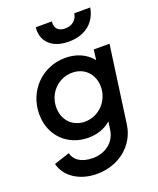

<svg xmlns="http://www.w3.org/2000/svg" viewBox="-181 -910 1019 1237"><g transform="rotate(-20 328.5 -291.5)"><path d="M267 220C417 220 536 124 555 -14L628 -541H520L511 -471C470 -523 405 -553 328 -553C169 -553 47 -429 47 -268C47 -120 153 -18 295 -18C355 -18 409 -37 450 -73L442 -18C430 67 358 115 277 115C198 115 151 81 140 32L33 67C55 157 146 220 267 220ZM165 -271C165 -371 242 -448 337 -448C423 -448 481 -385 481 -299C481 -205 406 -123 309 -123C224 -123 165 -185 165 -271ZM218 -803C207 -718 262 -643 387 -643C512 -643 577 -716 591 -803H482C474 -757 442 -731 394 -731C347 -731 323 -757 328 -803Z"/></g></svg>

Font: Mluvka SemiBold
Style: Italic
Weight: 600
Italic angle: -8°
Designer: Modified by Jiří Krblich, Original typeface by Gumpita Rahayu
Foundry: Gumpita Rahayu & Jiří Krblich
Version: Version 2.000;Glyphs 3.1.1 (3134)